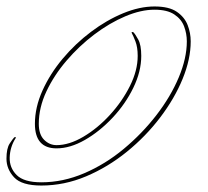

<svg xmlns="http://www.w3.org/2000/svg" viewBox="-30 -574 642 594"><path d="M448 -554Q493 -554 517 -537.5Q541 -521 550.5 -496.5Q560 -472 560 -446Q560 -391 535 -330Q510 -269 465.5 -210.5Q421 -152 362.5 -104.5Q304 -57 236.5 -28.5Q169 0 98 0Q37 0 13.5 -25.5Q-10 -51 -10 -83Q-10 -115 0 -130Q10 -145 14 -149Q15 -150 18 -149.5Q21 -149 18 -146Q1 -119 0 -87Q-1 -55 21.5 -32.5Q44 -10 98 -10Q165 -10 230.5 -38Q296 -66 353 -113.5Q410 -161 454 -218Q498 -275 523 -334.5Q548 -394 548 -446Q548 -470 539.5 -492.5Q531 -515 509 -529.5Q487 -544 448 -544Q406 -544 357.5 -523.5Q309 -503 262 -467.5Q215 -432 176 -386.5Q137 -341 113.5 -291Q90 -241 90 -191Q90 -158 106.5 -141.5Q123 -125 145 -125Q184 -125 228 -151Q272 -177 310 -218.5Q348 -260 372 -308Q396 -356 396 -401Q396 -428 389 -446Q382 -464 378 -471Q376 -475 379 -475Q382 -475 384 -473Q388 -469 397.5 -452Q407 -435 407 -401Q407 -353 382.5 -302.5Q358 -252 318 -209.5Q278 -167 232.5 -141Q187 -115 145 -115Q78 -115 78 -191Q78 -242 101.5 -294Q125 -346 164 -392.5Q203 -439 251.5 -475.5Q300 -512 351 -533Q402 -554 448 -554Z"/></svg>

Font: Kapakana Light
Style: Regular
Weight: 300
Designer: Kyosuke Nagai
Version: Version 1.000